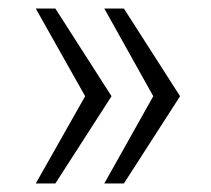

<svg xmlns="http://www.w3.org/2000/svg" viewBox="-20 -530 495 451"><path d="M64 -99H110L242 -304L110 -510H64L180 -304ZM225 -99H271L403 -304L271 -510H225L340 -304Z"/></svg>

Font: Saira UNSAM Light SC
Style: Regular
Weight: 300
Designer: Hector Gatti with collaboration of the Omnibus-Type team
Foundry: Omnibus-Type
Version: Version 1.072;PS 001.072;hotconv 1.0.88;makeotf.lib2.5.64775